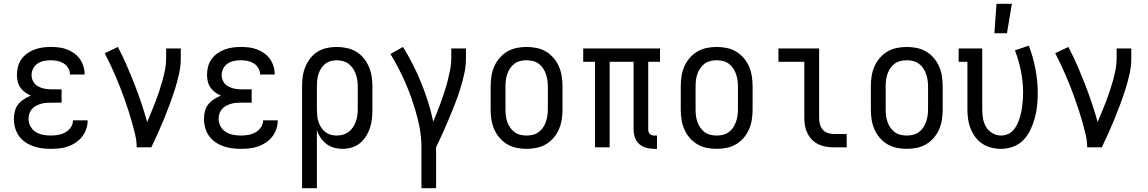

<svg xmlns="http://www.w3.org/2000/svg" viewBox="-20 -775 6040 1010"><path d="M247 8Q224 8 200.5 5Q177 2 154.5 -6Q132 -14 112.5 -27.5Q93 -41 79.5 -60Q66 -79 59.5 -102.5Q53 -126 53 -149Q53 -170 58 -190Q63 -210 75.5 -226Q88 -242 105.5 -253Q123 -264 142 -272Q126 -279 111.5 -289.5Q97 -300 87 -314.5Q77 -329 73 -346.5Q69 -364 69 -381Q69 -403 74.5 -424.5Q80 -446 92.5 -463.5Q105 -481 123 -494Q141 -507 161.5 -514.5Q182 -522 203.5 -525Q225 -528 247 -528Q269 -528 290 -525.5Q311 -523 331 -515.5Q351 -508 369 -495.5Q387 -483 399.5 -465.5Q412 -448 418.5 -427.5Q425 -407 425 -386V-383H348V-384Q348 -402 338.5 -417.5Q329 -433 314.5 -442Q300 -451 282.5 -454.5Q265 -458 247 -458Q229 -458 211 -454.5Q193 -451 178 -441Q163 -431 154.5 -414.5Q146 -398 146 -380Q146 -368 150 -356.5Q154 -345 162 -335.5Q170 -326 180.5 -320.5Q191 -315 202.5 -311.5Q214 -308 226 -306.5Q238 -305 250 -305H304V-235H250Q236 -235 222.5 -234Q209 -233 195.5 -229Q182 -225 169.5 -218.5Q157 -212 148 -201.5Q139 -191 134.5 -177.5Q130 -164 130 -150Q130 -130 140 -111Q150 -92 167.5 -81Q185 -70 206 -66Q227 -62 247 -62Q267 -62 286.5 -65.5Q306 -69 323.5 -78.5Q341 -88 352.5 -105Q364 -122 364 -142H441V-141Q441 -118 433.5 -96Q426 -74 412 -56Q398 -38 378.5 -25Q359 -12 337.5 -4.5Q316 3 293 5.5Q270 8 247 8Z M699 0Q699 -33 691.5 -65Q684 -97 675 -129Q666 -161 656 -192Q646 -223 635 -254Q624 -285 612 -315.5Q600 -346 587 -376.5Q574 -407 560 -436.5Q546 -466 531 -495L600 -528Q625 -481 646 -432.5Q667 -384 686.5 -334.5Q706 -285 723 -234.5Q740 -184 754 -133Q765 -160 776.5 -187Q788 -214 798.5 -241.5Q809 -269 818 -296.5Q827 -324 835 -352.5Q843 -381 848.5 -410Q854 -439 854 -468V-520H931V-468Q931 -427 922 -386.5Q913 -346 900.5 -306.5Q888 -267 873.5 -228Q859 -189 843.5 -151Q828 -113 811 -75Q794 -37 776 0Z M1247 8Q1224 8 1200.5 5Q1177 2 1154.5 -6Q1132 -14 1112.5 -27.5Q1093 -41 1079.5 -60Q1066 -79 1059.5 -102.5Q1053 -126 1053 -149Q1053 -170 1058 -190Q1063 -210 1075.5 -226Q1088 -242 1105.5 -253Q1123 -264 1142 -272Q1126 -279 1111.5 -289.5Q1097 -300 1087 -314.5Q1077 -329 1073 -346.5Q1069 -364 1069 -381Q1069 -403 1074.5 -424.5Q1080 -446 1092.5 -463.5Q1105 -481 1123 -494Q1141 -507 1161.5 -514.5Q1182 -522 1203.5 -525Q1225 -528 1247 -528Q1269 -528 1290 -525.5Q1311 -523 1331 -515.5Q1351 -508 1369 -495.5Q1387 -483 1399.5 -465.5Q1412 -448 1418.5 -427.5Q1425 -407 1425 -386V-383H1348V-384Q1348 -402 1338.5 -417.5Q1329 -433 1314.5 -442Q1300 -451 1282.5 -454.5Q1265 -458 1247 -458Q1229 -458 1211 -454.5Q1193 -451 1178 -441Q1163 -431 1154.5 -414.5Q1146 -398 1146 -380Q1146 -368 1150 -356.5Q1154 -345 1162 -335.5Q1170 -326 1180.5 -320.5Q1191 -315 1202.5 -311.5Q1214 -308 1226 -306.5Q1238 -305 1250 -305H1304V-235H1250Q1236 -235 1222.5 -234Q1209 -233 1195.5 -229Q1182 -225 1169.5 -218.5Q1157 -212 1148 -201.5Q1139 -191 1134.5 -177.5Q1130 -164 1130 -150Q1130 -130 1140 -111Q1150 -92 1167.5 -81Q1185 -70 1206 -66Q1227 -62 1247 -62Q1267 -62 1286.5 -65.5Q1306 -69 1323.5 -78.5Q1341 -88 1352.5 -105Q1364 -122 1364 -142H1441V-141Q1441 -118 1433.5 -96Q1426 -74 1412 -56Q1398 -38 1378.5 -25Q1359 -12 1337.5 -4.5Q1316 3 1293 5.5Q1270 8 1247 8Z M1569 215V-320Q1569 -346 1572.5 -372Q1576 -398 1586 -422.5Q1596 -447 1612 -468Q1628 -489 1650.5 -503Q1673 -517 1699 -522.5Q1725 -528 1751 -528Q1777 -528 1803.5 -522.5Q1830 -517 1853 -503.5Q1876 -490 1893 -469Q1910 -448 1920.5 -423.5Q1931 -399 1935 -373Q1939 -347 1939 -320V-200Q1939 -175 1936.5 -150.5Q1934 -126 1926.5 -103Q1919 -80 1905.5 -58.5Q1892 -37 1873 -21.5Q1854 -6 1830 1Q1806 8 1781 8Q1759 8 1737 2Q1715 -4 1697 -18Q1679 -32 1666.5 -50.5Q1654 -69 1647 -91V215ZM1751 -62Q1768 -62 1784 -66.5Q1800 -71 1813.5 -81Q1827 -91 1836.5 -105Q1846 -119 1851.5 -134.5Q1857 -150 1859.5 -166.5Q1862 -183 1862 -200V-320Q1862 -337 1859.5 -353.5Q1857 -370 1851.5 -385.5Q1846 -401 1836.5 -415Q1827 -429 1814 -439Q1801 -449 1784.5 -453.5Q1768 -458 1751 -458Q1735 -458 1719 -453.5Q1703 -449 1690 -438.5Q1677 -428 1668.5 -414Q1660 -400 1655 -384.5Q1650 -369 1648.5 -352.5Q1647 -336 1647 -320V-200Q1647 -184 1648.5 -167.5Q1650 -151 1655 -135.5Q1660 -120 1668.5 -106Q1677 -92 1690 -81.5Q1703 -71 1719 -66.5Q1735 -62 1751 -62Z M2197 215V0Q2197 -65 2182 -129.5Q2167 -194 2145.5 -255.5Q2124 -317 2096 -376Q2068 -435 2034 -491L2100 -528Q2128 -483 2152 -435.5Q2176 -388 2196 -338.5Q2216 -289 2232 -238.5Q2248 -188 2259 -135Q2270 -162 2281 -189Q2292 -216 2301.5 -243.5Q2311 -271 2320 -298.5Q2329 -326 2336 -354Q2343 -382 2348.5 -410.5Q2354 -439 2354 -468V-520H2431V-468Q2431 -427 2422 -386Q2413 -345 2400.5 -305.5Q2388 -266 2373 -227.5Q2358 -189 2342 -151Q2326 -113 2309 -75Q2292 -37 2274 0V215Z M2750 8Q2723 8 2696.5 2.5Q2670 -3 2647.5 -16.5Q2625 -30 2607.5 -50.5Q2590 -71 2579.5 -95.5Q2569 -120 2565 -146.5Q2561 -173 2561 -200V-320Q2561 -347 2565 -373.5Q2569 -400 2579.5 -424.5Q2590 -449 2607.5 -469.5Q2625 -490 2647.5 -503.5Q2670 -517 2696.5 -522.5Q2723 -528 2750 -528Q2777 -528 2803.5 -522.5Q2830 -517 2852.5 -503.5Q2875 -490 2892.5 -469.5Q2910 -449 2920.5 -424.5Q2931 -400 2935 -373.5Q2939 -347 2939 -320V-200Q2939 -173 2935 -146.5Q2931 -120 2920.5 -95.5Q2910 -71 2892.5 -50.5Q2875 -30 2852.5 -16.5Q2830 -3 2803.5 2.5Q2777 8 2750 8ZM2750 -62Q2767 -62 2783.5 -66Q2800 -70 2813.5 -80Q2827 -90 2836.5 -104Q2846 -118 2851.5 -134Q2857 -150 2859.5 -166.5Q2862 -183 2862 -200V-320Q2862 -337 2859.5 -353.5Q2857 -370 2851.5 -386Q2846 -402 2836.5 -416Q2827 -430 2813.5 -440Q2800 -450 2783.5 -454Q2767 -458 2750 -458Q2733 -458 2716.5 -454Q2700 -450 2686.5 -440Q2673 -430 2663.5 -416Q2654 -402 2648.5 -386Q2643 -370 2641 -353.5Q2639 -337 2639 -320V-200Q2639 -183 2641 -166.5Q2643 -150 2648.5 -134Q2654 -118 2663.5 -104Q2673 -90 2686.5 -80Q2700 -70 2716.5 -66Q2733 -62 2750 -62Z M3421 8Q3400 8 3379.5 2.5Q3359 -3 3343 -17Q3327 -31 3320 -51.5Q3313 -72 3313 -93V-450H3187V0H3110V-450H3048V-520H3452V-450H3390V-93Q3390 -87 3392 -81Q3394 -75 3398.5 -70.5Q3403 -66 3409 -64Q3415 -62 3421 -62H3436V8Z M3750 8Q3723 8 3696.5 2.5Q3670 -3 3647.5 -16.5Q3625 -30 3607.5 -50.5Q3590 -71 3579.5 -95.5Q3569 -120 3565 -146.5Q3561 -173 3561 -200V-320Q3561 -347 3565 -373.5Q3569 -400 3579.5 -424.5Q3590 -449 3607.5 -469.5Q3625 -490 3647.5 -503.5Q3670 -517 3696.5 -522.5Q3723 -528 3750 -528Q3777 -528 3803.5 -522.5Q3830 -517 3852.5 -503.5Q3875 -490 3892.5 -469.5Q3910 -449 3920.5 -424.5Q3931 -400 3935 -373.5Q3939 -347 3939 -320V-200Q3939 -173 3935 -146.5Q3931 -120 3920.5 -95.5Q3910 -71 3892.5 -50.5Q3875 -30 3852.5 -16.5Q3830 -3 3803.5 2.5Q3777 8 3750 8ZM3750 -62Q3767 -62 3783.5 -66Q3800 -70 3813.5 -80Q3827 -90 3836.5 -104Q3846 -118 3851.5 -134Q3857 -150 3859.5 -166.5Q3862 -183 3862 -200V-320Q3862 -337 3859.5 -353.5Q3857 -370 3851.5 -386Q3846 -402 3836.5 -416Q3827 -430 3813.5 -440Q3800 -450 3783.5 -454Q3767 -458 3750 -458Q3733 -458 3716.5 -454Q3700 -450 3686.5 -440Q3673 -430 3663.5 -416Q3654 -402 3648.5 -386Q3643 -370 3641 -353.5Q3639 -337 3639 -320V-200Q3639 -183 3641 -166.5Q3643 -150 3648.5 -134Q3654 -118 3663.5 -104Q3673 -90 3686.5 -80Q3700 -70 3716.5 -66Q3733 -62 3750 -62Z M4366 0Q4345 0 4324.5 -3.5Q4304 -7 4285 -16Q4266 -25 4251.5 -40Q4237 -55 4227.5 -74Q4218 -93 4214.5 -113.5Q4211 -134 4211 -155V-450H4075V-520H4289V-155Q4289 -138 4293 -122Q4297 -106 4307.5 -93.5Q4318 -81 4334 -75.5Q4350 -70 4366 -70H4434V0Z M4750 8Q4723 8 4696.5 2.5Q4670 -3 4647.5 -16.5Q4625 -30 4607.5 -50.5Q4590 -71 4579.5 -95.5Q4569 -120 4565 -146.5Q4561 -173 4561 -200V-320Q4561 -347 4565 -373.5Q4569 -400 4579.5 -424.5Q4590 -449 4607.5 -469.5Q4625 -490 4647.5 -503.5Q4670 -517 4696.5 -522.5Q4723 -528 4750 -528Q4777 -528 4803.5 -522.5Q4830 -517 4852.5 -503.5Q4875 -490 4892.5 -469.5Q4910 -449 4920.5 -424.5Q4931 -400 4935 -373.5Q4939 -347 4939 -320V-200Q4939 -173 4935 -146.5Q4931 -120 4920.5 -95.5Q4910 -71 4892.5 -50.5Q4875 -30 4852.5 -16.5Q4830 -3 4803.5 2.5Q4777 8 4750 8ZM4750 -62Q4767 -62 4783.5 -66Q4800 -70 4813.5 -80Q4827 -90 4836.5 -104Q4846 -118 4851.5 -134Q4857 -150 4859.5 -166.5Q4862 -183 4862 -200V-320Q4862 -337 4859.5 -353.5Q4857 -370 4851.5 -386Q4846 -402 4836.5 -416Q4827 -430 4813.5 -440Q4800 -450 4783.5 -454Q4767 -458 4750 -458Q4733 -458 4716.5 -454Q4700 -450 4686.5 -440Q4673 -430 4663.5 -416Q4654 -402 4648.5 -386Q4643 -370 4641 -353.5Q4639 -337 4639 -320V-200Q4639 -183 4641 -166.5Q4643 -150 4648.5 -134Q4654 -118 4663.5 -104Q4673 -90 4686.5 -80Q4700 -70 4716.5 -66Q4733 -62 4750 -62Z M5246 8Q5220 8 5194.5 1.5Q5169 -5 5147.5 -19Q5126 -33 5110.5 -54Q5095 -75 5085.5 -99Q5076 -123 5072.5 -148.5Q5069 -174 5069 -200V-450H5023V-520H5147V-200Q5147 -176 5151 -152Q5155 -128 5167 -107.5Q5179 -87 5200.5 -74.5Q5222 -62 5245 -62Q5263 -62 5279.5 -68.5Q5296 -75 5308 -87.5Q5320 -100 5328 -115.5Q5336 -131 5341.5 -147.5Q5347 -164 5351 -181Q5355 -198 5357 -215Q5359 -232 5360.5 -249.5Q5362 -267 5362 -285Q5362 -342 5351 -399Q5340 -456 5319 -510L5392 -535Q5415 -475 5427 -411.5Q5439 -348 5439 -284Q5439 -252 5435.5 -219Q5432 -186 5423.5 -154.5Q5415 -123 5401 -93Q5387 -63 5364 -39Q5341 -15 5310 -3.5Q5279 8 5246 8ZM5211 -600 5222 -755H5303L5277 -600Z M5699 0Q5699 -33 5691.5 -65Q5684 -97 5675 -129Q5666 -161 5656 -192Q5646 -223 5635 -254Q5624 -285 5612 -315.5Q5600 -346 5587 -376.5Q5574 -407 5560 -436.5Q5546 -466 5531 -495L5600 -528Q5625 -481 5646 -432.5Q5667 -384 5686.5 -334.5Q5706 -285 5723 -234.5Q5740 -184 5754 -133Q5765 -160 5776.5 -187Q5788 -214 5798.5 -241.5Q5809 -269 5818 -296.5Q5827 -324 5835 -352.5Q5843 -381 5848.5 -410Q5854 -439 5854 -468V-520H5931V-468Q5931 -427 5922 -386.5Q5913 -346 5900.5 -306.5Q5888 -267 5873.5 -228Q5859 -189 5843.5 -151Q5828 -113 5811 -75Q5794 -37 5776 0Z"/></svg>

Font: Iosevka Curly Slab
Style: Regular
Weight: 400
Monospace: yes
Designer: Belleve Invis
Foundry: Belleve Invis
Version: Version 22.1.2; ttfautohint (v1.8.4)